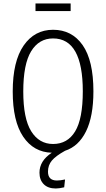

<svg xmlns="http://www.w3.org/2000/svg" viewBox="-20 -867 610 1104"><path d="M386.2 -847.2V-803.2H184.1V-847.2ZM354 0Q300.3 29.8 278.1 56.4Q255.9 83 255.9 120.1Q255.9 170.9 307.1 170.9Q327.1 170.9 354 165L349.1 210Q320.8 216.8 300.8 216.8Q255.9 216.8 231.4 192.1Q207 167.5 207 126Q207 57.6 277.8 11.2Q173.8 8.3 113.5 -80.8Q53.2 -169.9 53.2 -340.8Q53.2 -514.6 116 -605.2Q178.7 -695.8 285.2 -695.8Q393.6 -695.8 455.3 -607.4Q517.1 -519 517.1 -341.8Q517.1 -197.8 474.6 -111.6Q432.1 -25.4 354 0ZM113.8 -340.8Q113.8 -185.5 159.4 -112.3Q205.1 -39.1 285.2 -39.1Q368.2 -39.1 412.1 -111.6Q456.1 -184.1 456.1 -341.8Q456.1 -646 285.2 -646Q204.1 -646 158.9 -572Q113.8 -498 113.8 -340.8Z"/></svg>

Font: Fira Sans Compressed Light
Style: Regular
Weight: 300
Width: 1
Designer: Carrois Corporate & Edenspiekermann AG
Foundry: Carrois Corporate GbR & Edenspiekermann AG
Version: Version 4.203;PS 004.203;hotconv 1.0.88;makeotf.lib2.5.64775